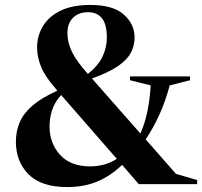

<svg xmlns="http://www.w3.org/2000/svg" viewBox="-20 -747 820 779"><path d="M543 0 475.5 -78Q426 -31 372.2 -9.5Q318.5 12 253 12Q147 12 95.8 -39.8Q44.5 -91.5 44.5 -172Q44.5 -213.5 59.5 -249.8Q74.5 -286 111.2 -318Q148 -350 212.5 -379L206.5 -386.5Q163.5 -435.5 147 -475.2Q130.5 -515 130.5 -554Q130.5 -601.5 154.2 -641Q178 -680.5 226 -703.8Q274 -727 346.5 -727Q438 -727 482 -688.2Q526 -649.5 526 -595Q526 -561.5 510.8 -532.8Q495.5 -504 457.8 -478.2Q420 -452.5 353 -428.5L549.5 -205.5Q566 -241 576.8 -289.5Q587.5 -338 591.5 -400.5L507.5 -421.5V-437H751V-421.5L668.5 -400.5Q651.5 -336.5 627.2 -283Q603 -229.5 571 -181.5L694 -41.5L780 -16.5V0ZM253.5 -612.5Q253.5 -574.5 272 -536.5Q290.5 -498.5 336.5 -447Q379 -481 396.2 -517.8Q413.5 -554.5 413.5 -596Q413.5 -697.5 336.5 -697.5Q299.5 -697.5 276.5 -675Q253.5 -652.5 253.5 -612.5ZM181 -234.5Q181 -166 223.5 -119Q266 -72 345.5 -72Q407 -72 454 -102.5L228 -361.5Q203 -334.5 192 -301.8Q181 -269 181 -234.5Z"/></svg>

Font: Newsreader Display SemiBold
Style: Regular
Weight: 600
Designer: Hugues Gentile
Foundry: Production Type
Version: Version 1.001